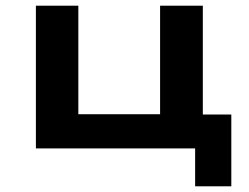

<svg xmlns="http://www.w3.org/2000/svg" viewBox="-20 -521 874 674"><path d="M665 133V0H106V-501H255V-120H542V-501H692V-119H792V133Z"/></svg>

Font: Nunito Sans 7pt Expanded
Style: Bold
Weight: 700
Width: 7
Designer: Vernon Adams
Foundry: Vernon Adams
Version: Version 3.101;gftools[0.9.27]